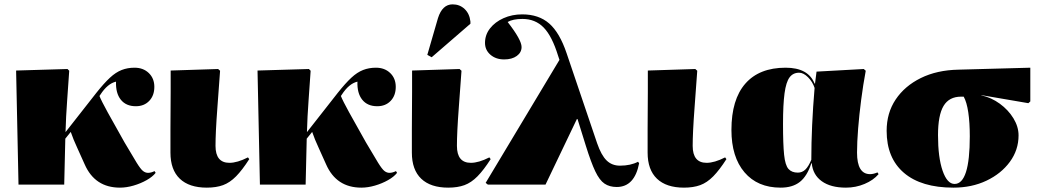

<svg xmlns="http://www.w3.org/2000/svg" viewBox="-20 -848 4777 882"><path d="M531 14Q416 14 369 -93Q353 -130 335 -168.5Q317 -207 305 -242L280 -211L275 0H65L54 -524L290 -531L298 -523Q294 -461 288.5 -387Q283 -313 281 -241L423 -422Q458 -466 485 -491Q512 -516 539 -526.5Q566 -537 598 -537Q638 -537 663.5 -512.5Q689 -488 689 -449Q689 -409 665.5 -384.5Q642 -360 604 -360Q559 -360 535 -390Q511 -420 513 -473Q474 -464 441 -413L437 -407Q445 -386 475 -331.5Q505 -277 552 -194Q589 -131 607.5 -101Q626 -71 637 -62.5Q648 -54 660 -54Q674 -54 690 -62L695 -54Q681 -36 653.5 -20.5Q626 -5 593.5 4.5Q561 14 531 14Z M930 14Q849 14 806 -27Q763 -68 763 -147Q763 -155 763 -184Q763 -213 763 -254.5Q763 -296 763.5 -341.5Q764 -387 764 -427Q764 -467 764 -493.5Q764 -520 764 -524L982 -531L991 -523Q984 -425 979 -359Q974 -293 972 -250Q970 -207 970 -178Q970 -100 1034 -100Q1070 -100 1119 -125L1125 -117Q1093 -67 1064.5 -38Q1036 -9 1004.5 2.5Q973 14 930 14Z M1640 14Q1525 14 1478 -93Q1462 -130 1444 -168.5Q1426 -207 1414 -242L1389 -211L1384 0H1174L1163 -524L1399 -531L1407 -523Q1403 -461 1397.5 -387Q1392 -313 1390 -241L1532 -422Q1567 -466 1594 -491Q1621 -516 1648 -526.5Q1675 -537 1707 -537Q1747 -537 1772.5 -512.5Q1798 -488 1798 -449Q1798 -409 1774.5 -384.5Q1751 -360 1713 -360Q1668 -360 1644 -390Q1620 -420 1622 -473Q1583 -464 1550 -413L1546 -407Q1554 -386 1584 -331.5Q1614 -277 1661 -194Q1698 -131 1716.5 -101Q1735 -71 1746 -62.5Q1757 -54 1769 -54Q1783 -54 1799 -62L1804 -54Q1790 -36 1762.5 -20.5Q1735 -5 1702.5 4.5Q1670 14 1640 14Z M2039 14Q1958 14 1915 -27Q1872 -68 1872 -147Q1872 -155 1872 -184Q1872 -213 1872 -254.5Q1872 -296 1872.5 -341.5Q1873 -387 1873 -427Q1873 -467 1873 -493.5Q1873 -520 1873 -524L2091 -531L2100 -523Q2093 -425 2088 -359Q2083 -293 2081 -250Q2079 -207 2079 -178Q2079 -100 2143 -100Q2179 -100 2228 -125L2234 -117Q2202 -67 2173.5 -38Q2145 -9 2113.5 2.5Q2082 14 2039 14ZM1963 -585 1943 -596 1992 -765Q2012 -828 2059 -828Q2092 -828 2114.5 -806.5Q2137 -785 2141 -749V-739Z M2911 -105 2916 -98Q2895 11 2813 11Q2780 11 2757 -4.5Q2734 -20 2714.5 -61Q2695 -102 2671 -179L2633 -301H2630L2486 0H2221L2211 -8L2550 -573L2544 -591Q2516 -682 2477.5 -721.5Q2439 -761 2380 -761Q2336 -761 2312 -747Q2376 -665 2376 -632Q2376 -607 2354 -591Q2332 -575 2296 -575Q2258 -575 2233 -596.5Q2208 -618 2208 -651Q2208 -688 2231 -717.5Q2254 -747 2293 -764.5Q2332 -782 2379 -782Q2455 -782 2503 -740Q2551 -698 2583 -603L2723 -190Q2742 -135 2766.5 -111Q2791 -87 2828 -87Q2877 -87 2911 -105Z M3122 14Q3041 14 2998 -27Q2955 -68 2955 -147Q2955 -155 2955 -184Q2955 -213 2955 -254.5Q2955 -296 2955.5 -341.5Q2956 -387 2956 -427Q2956 -467 2956 -493.5Q2956 -520 2956 -524L3174 -531L3183 -523Q3176 -425 3171 -359Q3166 -293 3164 -250Q3162 -207 3162 -178Q3162 -100 3226 -100Q3262 -100 3311 -125L3317 -117Q3285 -67 3256.5 -38Q3228 -9 3196.5 2.5Q3165 14 3122 14Z M3566 14Q3460 14 3400 -56.5Q3340 -127 3340 -251Q3340 -391 3404 -464Q3468 -537 3589 -537Q3693 -537 3722 -464H3724L3731 -519L3948 -531L3957 -523Q3945 -459 3936 -389.5Q3927 -320 3922 -257Q3917 -194 3917 -147Q3917 -48 3977 -48Q3992 -48 4011 -56L4016 -48Q3992 -20 3951.5 -3Q3911 14 3866 14Q3796 14 3755 -15.5Q3714 -45 3709 -98H3707Q3688 -39 3654.5 -12.5Q3621 14 3566 14ZM3645 -55Q3665 -55 3679.5 -69Q3694 -83 3707 -114Q3707 -267 3722 -444Q3713 -472 3692 -493Q3671 -514 3651 -514Q3623 -514 3607 -492.5Q3591 -471 3584 -419.5Q3577 -368 3577 -279Q3577 -185 3582 -137Q3587 -89 3602 -72Q3617 -55 3645 -55Z M4360 14Q4212 14 4132.5 -54Q4053 -122 4053 -247Q4053 -329 4094.5 -391Q4136 -453 4210 -489.5Q4284 -526 4383 -528L4713 -537V-382L4704 -374L4488 -411V-410Q4534 -400 4573 -371.5Q4612 -343 4635.5 -304.5Q4659 -266 4659 -226Q4659 -159 4619 -104.5Q4579 -50 4511.5 -18Q4444 14 4360 14ZM4365 -3Q4435 -3 4435 -222Q4435 -285 4428 -332Q4421 -379 4407 -404H4395Q4340 -404 4314.5 -361.5Q4289 -319 4289 -227Q4289 -125 4310 -64Q4331 -3 4365 -3Z"/></svg>

Font: Display Black
Style: Regular
Weight: 900
Designer: Latin by Veronika Burian and Jose Scaglione. Greek by Irene Vlachou. Cyrillic by Vera Evstafieva.
Foundry: TypeTogether
Version: Version 3.002